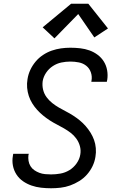

<svg xmlns="http://www.w3.org/2000/svg" viewBox="-20 -998 640 1026"><path d="M253 8Q226 8 199.5 5Q173 2 148.5 -6.5Q124 -15 103 -29.5Q82 -44 68 -65.5Q54 -87 49 -113Q44 -139 49 -166Q49 -168 49.5 -170.5Q50 -173 51 -176H134Q133 -174 133 -172.5Q133 -171 132 -170Q130 -154 132.5 -138.5Q135 -123 143 -110Q151 -97 163.5 -88.5Q176 -80 190.5 -74.5Q205 -69 221 -67.5Q237 -66 253 -66Q278 -66 303 -70.5Q328 -75 350.5 -88.5Q373 -102 389 -124.5Q405 -147 409 -172Q413 -195 407 -217Q401 -239 388 -257Q375 -275 358 -288Q341 -301 322 -312Q303 -323 283.5 -333Q264 -343 245.5 -355Q227 -367 210 -381Q193 -395 178.5 -411Q164 -427 152.5 -445.5Q141 -464 134 -485Q127 -506 125 -529Q123 -552 127 -575Q131 -601 142 -624.5Q153 -648 170 -668.5Q187 -689 209.5 -704Q232 -719 256.5 -727.5Q281 -736 306 -739.5Q331 -743 356 -743Q383 -743 409 -740Q435 -737 458.5 -728.5Q482 -720 502 -705Q522 -690 535 -669Q548 -648 552.5 -622.5Q557 -597 553 -571Q552 -568 551.5 -565.5Q551 -563 551 -561H468Q468 -562 468.5 -563.5Q469 -565 469 -567Q473 -590 465.5 -611.5Q458 -633 441 -646.5Q424 -660 401.5 -664.5Q379 -669 356 -669Q332 -669 308 -664Q284 -659 262.5 -645Q241 -631 226.5 -609.5Q212 -588 208 -564Q205 -540 210.5 -518Q216 -496 229 -478.5Q242 -461 259 -447.5Q276 -434 295 -423Q314 -412 333.5 -402Q353 -392 371.5 -380Q390 -368 406.5 -354.5Q423 -341 437.5 -324.5Q452 -308 463.5 -289.5Q475 -271 482.5 -250.5Q490 -230 492 -206.5Q494 -183 490 -160Q486 -134 474.5 -110Q463 -86 445 -65.5Q427 -45 403.5 -30.5Q380 -16 355 -7Q330 2 304 5Q278 8 253 8ZM271 -793 208 -852 360 -978H452L557 -846L484 -798L398 -923Z"/></svg>

Font: Iosevka Curly Extended
Style: Italic
Weight: 400
Width: 7
Italic angle: -9°
Monospace: yes
Designer: Belleve Invis
Foundry: Belleve Invis
Version: Version 11.1.0; ttfautohint (v1.8.3)